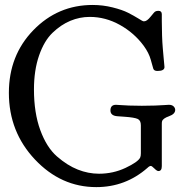

<svg xmlns="http://www.w3.org/2000/svg" viewBox="-20 -726 730 770"><path d="M366.2 24.4Q224.6 24.4 120.1 -86.4Q15.6 -197.3 15.6 -353.5Q15.6 -503.9 113.8 -605Q211.9 -706.1 351.6 -706.1Q392.6 -706.1 431.6 -696.3Q470.7 -686.5 493.7 -674.8Q516.6 -663.1 534.7 -651.9Q552.7 -640.6 554.7 -640.6H558.6Q569.3 -640.6 584.5 -659.7Q599.6 -678.7 602.5 -679.7Q607.4 -682.6 615.2 -682.6Q628.9 -682.6 628.9 -668.9V-641.6Q628.9 -613.3 629.9 -584Q630.9 -554.7 632.8 -533.2Q634.8 -511.7 636.2 -494.6Q637.7 -477.5 638.7 -467.8Q639.6 -458 639.6 -457Q639.6 -441.4 611.3 -441.4Q597.7 -441.4 594.7 -450.7Q591.8 -460 584.5 -486.8Q577.1 -513.7 556.6 -542Q518.6 -593.8 460.9 -626Q403.3 -658.2 339.8 -658.2Q299.8 -658.2 262.2 -642.6Q224.6 -627 190.9 -594.7Q157.2 -562.5 136.7 -503.4Q116.2 -444.3 116.2 -367.2Q116.2 -273.4 141.6 -204.1Q167 -134.8 208.5 -98.6Q250 -62.5 292 -45.9Q334 -29.3 377 -29.3Q433.6 -29.3 483.4 -52.7Q533.2 -76.2 542 -93.8Q544.9 -99.6 544.9 -111.3V-223.6Q544.9 -243.2 532.2 -249Q519.5 -254.9 479.5 -257.8Q461.9 -258.8 451.2 -259.8Q422.9 -261.7 422.9 -283.2Q422.9 -305.7 445.3 -305.7Q448.2 -305.7 461.4 -304.7Q474.6 -303.7 497.6 -302.7Q520.5 -301.8 547.9 -301.8H549.8Q578.1 -301.8 602.5 -302.7Q627 -303.7 640.6 -304.7Q654.3 -305.7 657.2 -305.7Q669.9 -305.7 676.3 -299.3Q682.6 -293 682.6 -285.2Q682.6 -268.6 657.7 -259.8Q632.8 -251 629.9 -239.3Q628.9 -236.3 628.9 -228.5V-59.6Q628.9 -40 615.2 -40Q609.4 -40 599.1 -50.3Q588.9 -60.5 585 -60.5Q579.1 -60.5 571.3 -52.7Q483.4 24.4 366.2 24.4Z"/></svg>

Font: Goudy Bookletter 1911
Style: Regular
Weight: 400
Version: Version 2010.07.03